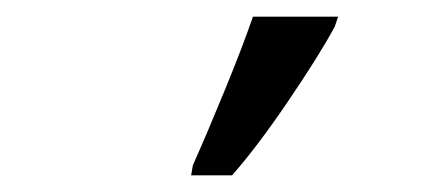

<svg xmlns="http://www.w3.org/2000/svg" viewBox="-20 -816 505 230"><path d="M211 -618Q228 -656 249.5 -708.5Q271 -761 283 -796H385L381 -784Q362 -749 325 -694.5Q288 -640 258 -606H209Z"/></svg>

Font: Noto Serif CondSemiBold
Style: Italic
Weight: 600
Width: 3
Italic angle: -12°
Designer: Monotype Design Team
Foundry: Monotype Imaging Inc.
Version: Version 1.001